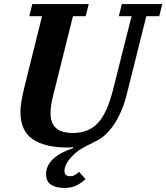

<svg xmlns="http://www.w3.org/2000/svg" viewBox="-20 -718 823 950"><path d="M297 212Q259 212 233.5 196.5Q208 181 208 143Q208 101 243.5 68Q279 35 342 15V10Q336 11 328.5 11.5Q321 12 314 12Q203 12 142 -29Q81 -70 81 -166Q81 -187 86.5 -219Q92 -251 101 -288L188 -638H125L140 -698H419L404 -638H341L244 -249Q230 -196 230 -157Q230 -109 257 -84.5Q284 -60 341 -60Q419 -60 464.5 -109.5Q510 -159 538 -269L631 -638H568L583 -698H783L768 -638H704L609 -258Q598 -213 584.5 -180Q571 -147 557.5 -123.5Q544 -100 531 -84Q518 -68 508 -58Q487 -37 466 -25.5Q445 -14 424 -4Q403 6 381 19Q359 32 336 56Q299 95 299 128Q299 142 306.5 148Q314 154 326 154Q340 154 349.5 148.5Q359 143 371 132L403 168Q381 189 356.5 200.5Q332 212 297 212Z"/></svg>

Font: IBM Plex Serif
Style: Bold Italic
Weight: 700
Italic angle: -14°
Designer: Mike Abbink, Paul van der Laan, Pieter van Rosmalen
Foundry: Bold Monday
Version: Version 3.001